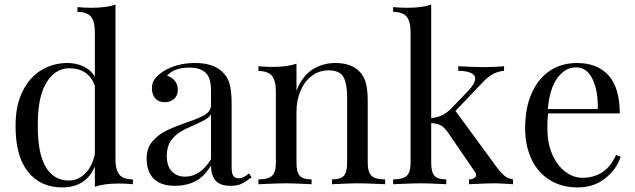

<svg xmlns="http://www.w3.org/2000/svg" viewBox="-20 -804 2772 838"><path d="M560 -21V0Q529 -3 498 -3Q435 -3 394 11V-78Q376 -33 340 -9.5Q304 14 252 14Q156 14 101.5 -55Q47 -124 48 -257Q48 -344 78.5 -405.5Q109 -467 160.5 -498Q212 -529 274 -529Q312 -529 343.5 -514.5Q375 -500 394 -470V-664Q394 -710 377 -731Q360 -752 318 -752V-773Q350 -770 380 -770Q443 -770 484 -784V-109Q484 -63 501 -42Q518 -21 560 -21ZM394 -131V-429Q367 -506 282 -506Q220 -506 182 -442.5Q144 -379 145 -257Q144 -137 179 -76.5Q214 -16 281 -16Q320 -16 351 -46Q382 -76 394 -131Z M620 -112Q620 -157 644.5 -186Q669 -215 702.5 -232Q736 -249 791 -268Q847 -287 874 -303Q901 -319 901 -346V-408Q901 -466 876.5 -487.5Q852 -509 808 -509Q738 -509 709 -473Q729 -468 742.5 -452Q756 -436 756 -412Q756 -387 740 -372.5Q724 -358 699 -358Q671 -358 657 -375.5Q643 -393 643 -418Q643 -442 654.5 -458Q666 -474 689 -490Q713 -507 750 -518Q787 -529 831 -529Q909 -529 949 -492Q974 -469 982.5 -436.5Q991 -404 991 -351V-73Q991 -48 998 -37Q1005 -26 1022 -26Q1034 -26 1044.5 -31.5Q1055 -37 1067 -47L1078 -30Q1052 -10 1033.5 -1.5Q1015 7 987 7Q939 7 920 -17Q901 -41 901 -82Q871 -32 832 -12.5Q793 7 744 7Q681 7 650.5 -24.5Q620 -56 620 -112ZM901 -109V-305Q892 -291 876 -282Q860 -273 827 -258Q789 -242 765.5 -227.5Q742 -213 725 -188Q708 -163 708 -124Q708 -79 730 -56Q752 -33 788 -33Q854 -33 901 -109Z M1550 -491Q1569 -471 1577 -441Q1585 -411 1585 -360V-93Q1585 -52 1602 -36.5Q1619 -21 1661 -21V0Q1569 -4 1541 -4Q1513 -4 1429 0V-21Q1466 -21 1480.5 -36.5Q1495 -52 1495 -93V-382Q1495 -438 1479 -467.5Q1463 -497 1414 -497Q1373 -497 1341 -473Q1309 -449 1291.5 -407.5Q1274 -366 1274 -315V-93Q1274 -52 1288.5 -36.5Q1303 -21 1340 -21V0Q1256 -4 1228 -4Q1200 -4 1108 0V-21Q1150 -21 1167 -36.5Q1184 -52 1184 -93V-406Q1184 -452 1167 -473Q1150 -494 1108 -494V-515Q1140 -512 1170 -512Q1233 -512 1274 -526V-408Q1299 -472 1343.5 -500.5Q1388 -529 1444 -529Q1514 -529 1550 -491Z M2219 -21V0Q2159 -4 2138 -4Q2111 -4 2027 0V-21Q2041 -21 2049.5 -26.5Q2058 -32 2058 -40Q2058 -48 2052 -55L1937 -223Q1920 -248 1904.5 -256.5Q1889 -265 1862 -267V-93Q1862 -52 1876.5 -36.5Q1891 -21 1928 -21V0Q1844 -4 1817 -4Q1788 -4 1696 0V-21Q1738 -21 1755 -36.5Q1772 -52 1772 -93V-664Q1772 -710 1755 -731Q1738 -752 1696 -752V-773Q1728 -770 1758 -770Q1821 -770 1862 -784V-288Q1891 -292 1910.5 -301.5Q1930 -311 1948 -329L2022 -406Q2054 -439 2054 -461Q2054 -478 2033.5 -486.5Q2013 -495 1980 -495V-515Q2050 -511 2093 -511Q2140 -511 2180 -515V-495Q2131 -491 2090 -448L1968 -320L2149 -73Q2168 -48 2183 -36Q2198 -24 2219 -21Z M2689 -120Q2671 -65 2621.5 -25.5Q2572 14 2502 14Q2431 14 2379 -18.5Q2327 -51 2299.5 -109.5Q2272 -168 2272 -245Q2272 -332 2300 -396Q2328 -460 2379 -494.5Q2430 -529 2498 -529Q2588 -529 2636.5 -474.5Q2685 -420 2685 -309H2372Q2369 -281 2369 -245Q2369 -179 2390.5 -130Q2412 -81 2447.5 -54.5Q2483 -28 2522 -28Q2570 -28 2607 -51Q2644 -74 2669 -128ZM2371 -328H2589Q2591 -406 2566.5 -458Q2542 -510 2494 -510Q2447 -510 2413 -464Q2379 -418 2371 -328Z"/></svg>

Font: Myanmar April Display
Style: Regular
Weight: 400
Designer: Khon Soe Zaw Thu
Foundry: Myanmar OS
Version: Version 2.50 April 12, 2019